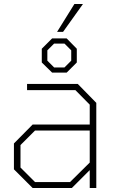

<svg xmlns="http://www.w3.org/2000/svg" viewBox="-20 -945 592 965"><path d="M267 -785 354 -925H397L297 -785ZM242 -580 190 -631V-700L242 -752H315L366 -700V-631L315 -580ZM252 -606H304L338 -640V-692L304 -726H252L218 -692V-640ZM144 0 50 -94V-224L144 -319H431V-419L359 -492H116V-523H371L464 -428V0H431V-90L341 0ZM156 -30H332L431 -128V-289H156L83 -216V-103Z"/></svg>

Font: Tomorrow ExtraLight
Style: Regular
Weight: 275
Designer: Tony de Marco, Monica Rizzolli
Foundry: Just in Type
Version: Version 2.002